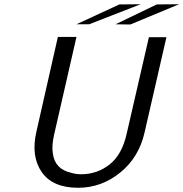

<svg xmlns="http://www.w3.org/2000/svg" viewBox="-20 -872 868 909"><path d="M527 -757 722 -851Q740 -851 775.5 -851.5Q811 -852 828 -852L597 -756Q585 -756 562 -756.5Q539 -757 527 -757ZM342 -757 545 -851Q562 -851 595.5 -851.5Q629 -852 646 -852L402 -757ZM152 -247 254 -697H342L237 -238Q224 -183 230 -147Q239 -71 317 -54Q338 -47 364 -47Q440 -47 499 -93.5Q558 -140 580 -240L685 -696H768L664 -243Q637 -126 548.5 -54.5Q460 17 350 17Q229 17 177.5 -57.5Q126 -132 152 -247Z"/></svg>

Font: Coval
Style: Light Italic
Weight: 300
Foundry: Context Ltd
Version: Version 001.000